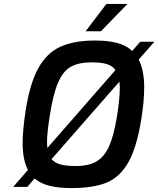

<svg xmlns="http://www.w3.org/2000/svg" viewBox="-20 -950 805 976"><path d="M685 -647Q713 -593 713 -505Q713 -435 698 -343Q675 -200 632.5 -125Q590 -50 522.5 -22Q455 6 344 6Q280 6 233.5 -5Q187 -16 156 -43L119 0H47L122 -86Q95 -138 95 -223Q95 -286 110 -386Q132 -527 175 -604Q218 -681 287 -712.5Q356 -744 465 -744Q528 -744 574.5 -732Q621 -720 652 -691L693 -738H765ZM221 -198 567 -594Q551 -616 522 -624.5Q493 -633 447 -633Q381 -633 341.5 -611.5Q302 -590 276.5 -533Q251 -476 234 -368Q219 -276 219 -228Q219 -216 221 -198ZM587 -535 242 -141Q259 -122 288 -114Q317 -106 364 -106Q430 -106 470 -129Q510 -152 534.5 -206.5Q559 -261 575 -361Q589 -450 589 -504Q589 -517 587 -535ZM521 -930H628L493 -791H415Z"/></svg>

Font: Exo SemiBold
Style: Italic
Weight: 600
Italic angle: -9°
Designer: Natanael Gama
Foundry: Natanael Gama
Version: Version 1.500; ttfautohint (v1.6)